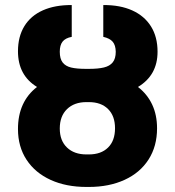

<svg xmlns="http://www.w3.org/2000/svg" viewBox="-20 -737 699 767"><path d="M218.8 -223.6Q218.8 -175.3 247.6 -147.7Q276.4 -120.1 325.2 -120.1H335Q383.8 -120.1 411.6 -147.5Q439.5 -174.8 439.5 -224.6Q439.5 -273.9 411.6 -301.5Q383.8 -329.1 335 -329.1H325.2Q276.4 -329.1 247.6 -301Q218.8 -272.9 218.8 -223.6ZM442.4 -530.3Q441.9 -556.6 430.2 -570.3Q418.5 -584 392.6 -589.8V-716.8Q460 -717.3 508.5 -695.3Q557.1 -673.3 583.3 -631.3Q609.4 -589.4 609.4 -530.3Q609.4 -436.5 531.2 -389.6Q568.4 -360.8 587.9 -319.3Q607.4 -277.8 607.4 -224.6Q607.4 -152.8 573.5 -99.9Q539.6 -46.9 477.8 -18.6Q416 9.8 335 9.8H325.2Q244.1 9.8 182.4 -18.3Q120.6 -46.4 86.2 -98.6Q51.8 -150.9 51.8 -221.7Q51.8 -276.4 71 -318.6Q90.3 -360.8 127.9 -389.6Q51.8 -436 51.8 -532.2Q51.8 -590.8 77.4 -632.6Q103 -674.3 151.4 -695.8Q199.7 -717.3 266.6 -716.8V-589.8Q241.2 -585 230 -570.8Q218.8 -556.6 218.8 -530.3Q218.8 -502.4 230.2 -487.5Q241.7 -472.7 263.9 -467.3Q286.1 -461.9 323.2 -461.9H335Q372.1 -461.9 395.3 -467.5Q418.5 -473.1 430.4 -488Q442.4 -502.9 442.4 -530.3Z"/></svg>

Font: Pretendard Std ExtraBold
Style: Regular
Weight: 800
Designer: Base glyphs from Inter by Rasmus Andersson; Hangeul glyphs from Noto Sans CJK(Source Han Sans) by Jang Soo-young and Kan
Foundry: Kil Hyung-jin
Version: Version 1.309